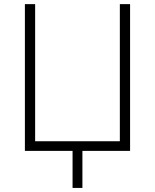

<svg xmlns="http://www.w3.org/2000/svg" viewBox="-20 -734 754 934"><path d="M612.8 0H380.9V180.2H333V0H101.1V-713.9H150.9V-46.9H563V-713.9H612.8Z"/></svg>

Font: OpenSans-Light
Style: Regular
Weight: 300
Foundry: Ascender Corporation
Version: Version 1.10